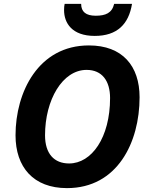

<svg xmlns="http://www.w3.org/2000/svg" viewBox="-20 -959 770 989"><path d="M60 -262C60 -98 152 10 325 10C585 10 699 -226 699 -458C699 -619 611 -725 438 -725C178 -725 60 -485 60 -262ZM212 -262C212 -445 302 -599 426 -599C506 -599 547 -542 547 -454C547 -250 452 -117 336 -117C259 -117 212 -167 212 -262ZM310 -907C310 -841 350 -774 468 -774C583 -774 643 -834 660 -939H568C557 -892 524 -878 473 -878C423 -878 398 -898 398 -939H313C311 -930 310 -920 310 -907Z"/></svg>

Font: BC Sans
Style: Bold Italic
Weight: 700
Italic angle: -12°
Designer: Monotype Design Team
Province of B.C.
Foundry: Monotype Imaging Inc.
Version: Version 2.000;GOOG;noto-source:20170915:90ef993387c0